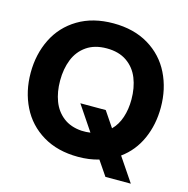

<svg xmlns="http://www.w3.org/2000/svg" viewBox="-116 -844 1014 1034"><g transform="rotate(15 391.0 -327.0)"><path d="M391.2 12Q277 12 194.7 -37.4Q112.4 -86.8 70.4 -171.6Q28.4 -256.4 28.4 -360Q28.4 -463.6 70.4 -548.4Q112.4 -633.2 194.7 -682.6Q277 -732 391.2 -732Q505.4 -732 587.7 -682.6Q670 -633.2 712 -548.4Q754 -463.6 754 -360Q754 -264.2 718.4 -184.4Q682.8 -104.6 614.2 -55L704 78H562.4L506.8 -3.8Q454.6 12 391.2 12ZM471 -270 529 -184Q559.6 -214.2 574.8 -259.9Q590 -305.6 590 -360Q590 -425.8 569.1 -478.1Q548.2 -530.4 503.4 -561.4Q458.6 -592.4 391.2 -592.4Q323.8 -592.4 279 -561.4Q234.2 -530.4 213.3 -478.1Q192.4 -425.8 192.4 -360Q192.4 -297.2 211.5 -246.7Q230.6 -196.2 271.2 -164.6Q311.8 -133 373.2 -128.8Q400 -127.6 422.8 -131.2L329.4 -270Z"/></g></svg>

Font: Aspekta Variable
Style: Regular
Weight: 400
Designer: Ivo Dolenc
Version: Version 2.100